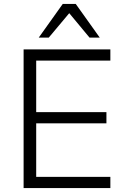

<svg xmlns="http://www.w3.org/2000/svg" viewBox="-20 -956 644 976"><path d="M100 0V-705H541V-648H164V-386H521V-329H164V-57H541V0ZM177 -765 299 -936H365L487 -765H435L332 -889L228 -765Z"/></svg>

Font: Nunito Sans 10pt Light
Style: Regular
Weight: 300
Designer: Vernon Adams
Foundry: Vernon Adams
Version: Version 3.101;gftools[0.9.27]